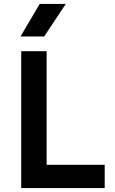

<svg xmlns="http://www.w3.org/2000/svg" viewBox="-20 -962 590 982"><path d="M88.5 0V-700H218.5V-119H515.5V0ZM85 -775.5 183 -942H316.5L206 -775.5Z"/></svg>

Font: Geologica Cursive Medium
Style: Regular
Weight: 500
Designer: Sindre Bremnes, Frode Helland
Foundry: Monokrom Skriftforlag AS
Version: Version 1.010;gftools[0.9.28]